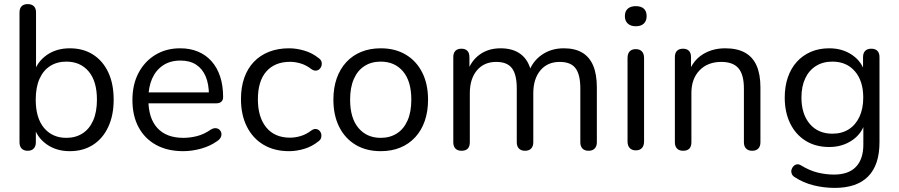

<svg xmlns="http://www.w3.org/2000/svg" viewBox="-20 -732 4406 941"><path d="M322.1 8.9Q255.8 8.9 208.3 -25Q160.7 -58.9 144.7 -115.7L155.7 -127.4V-34.8Q155.7 -14.9 145.2 -4Q134.8 6.9 115.9 6.9Q96.5 6.9 86 -4Q75.6 -14.9 75.6 -34.8V-670.7Q75.6 -691.1 86 -701.5Q96.5 -711.9 115.9 -711.9Q135.3 -711.9 145.9 -701.5Q156.6 -691.1 156.6 -670.7V-373H145.1Q161.7 -428.9 209 -462.1Q256.3 -495.3 322.1 -495.3Q387.6 -495.3 435.9 -464.6Q484.1 -433.8 510.6 -377.6Q537.1 -321.3 537.1 -243.4Q537.1 -166.5 510.3 -109.5Q483.6 -52.5 435.4 -21.8Q387.1 8.9 322.1 8.9ZM305.1 -56.4Q350.6 -56.4 384.4 -78.1Q418.3 -99.8 436.7 -141.7Q455.1 -183.5 455.1 -243.4Q455.1 -334 414.5 -382Q373.8 -430 305.1 -430Q259.6 -430 225.8 -408.5Q192 -387 173.5 -345.4Q155.1 -303.8 155.1 -243.4Q155.1 -153.3 196 -104.8Q236.9 -56.4 305.1 -56.4Z M878.4 8.9Q801.2 8.9 745.5 -21.5Q689.7 -52 659.3 -108.2Q629 -164.4 629 -241.9Q629 -317.9 658.9 -374.6Q688.8 -431.3 741.6 -463.3Q794.5 -495.3 862.8 -495.3Q912.2 -495.3 951 -478.8Q989.9 -462.3 1017.2 -431.4Q1044.6 -400.5 1059.1 -356.3Q1073.5 -312.1 1073.5 -256.7Q1073.5 -241.4 1064.7 -233.5Q1055.9 -225.5 1039.3 -225.5H690.7V-279H1020.5L1004 -265.6Q1004 -319.5 988.1 -357.2Q972.2 -394.8 941.4 -415Q910.6 -435.2 864.6 -435.2Q814.2 -435.2 778.8 -411.5Q743.5 -387.7 725.3 -346.1Q707.2 -304.5 707.2 -249.7V-243.8Q707.2 -152.2 751.5 -104.3Q795.9 -56.4 878.3 -56.4Q911.7 -56.4 945.5 -65Q979.3 -73.6 1011 -95.4Q1024.6 -104.3 1036.1 -103.8Q1047.6 -103.4 1054.9 -96.8Q1062.3 -90.3 1064.6 -80.5Q1066.9 -70.8 1062.3 -60.1Q1057.7 -49.3 1045 -41Q1012.1 -16.8 966.9 -3.9Q921.6 8.9 878.4 8.9Z M1397 8.9Q1324.2 8.9 1271.2 -22.8Q1218.2 -54.6 1189.6 -112.1Q1161 -169.5 1161 -246.5Q1161 -304.4 1177.1 -350.4Q1193.3 -396.3 1223.9 -428.6Q1254.5 -460.8 1298.3 -478.1Q1342.2 -495.3 1397 -495.3Q1432.6 -495.3 1471.7 -483.9Q1510.7 -472.5 1543.1 -446.2Q1553.3 -438.9 1555.9 -429.1Q1558.5 -419.3 1555.8 -409.6Q1553 -399.9 1545.9 -393.4Q1538.8 -386.8 1528.5 -385.9Q1518.2 -385 1506.5 -393Q1480.8 -412.9 1453.8 -420.9Q1426.9 -429 1401.6 -429Q1363.3 -429 1334.1 -416.7Q1304.8 -404.3 1284.7 -381.1Q1264.5 -357.9 1254.2 -323.9Q1243.9 -289.8 1243.9 -245.5Q1243.9 -157.7 1285 -107.5Q1326 -57.3 1401.6 -57.3Q1426.9 -57.3 1453.6 -65.2Q1480.3 -73 1506.5 -92.9Q1518.2 -100.9 1528.3 -99.7Q1538.3 -98.6 1545.2 -92Q1552.1 -85.5 1554.4 -75.8Q1556.6 -66.1 1553.8 -56.3Q1550.9 -46.5 1541.2 -39.7Q1509.3 -13.8 1471 -2.4Q1432.6 8.9 1397 8.9Z M1845.9 8.9Q1775.2 8.9 1723.2 -22.1Q1671.2 -53.1 1642.6 -109.8Q1614 -166.5 1614 -243.4Q1614 -301.3 1630.1 -347.6Q1646.3 -393.8 1676.9 -427.1Q1707.5 -460.3 1750.3 -477.8Q1793.2 -495.3 1845.9 -495.3Q1916.6 -495.3 1968.6 -464.3Q2020.7 -433.3 2049.3 -376.8Q2077.9 -320.3 2077.9 -243.4Q2077.9 -185.5 2061.7 -139Q2045.6 -92.5 2014.9 -59.3Q1984.3 -26.1 1941.8 -8.6Q1899.2 8.9 1845.9 8.9ZM1845.9 -56.4Q1891.4 -56.4 1925.2 -78.1Q1959.1 -99.8 1977.5 -141.7Q1995.9 -183.5 1995.9 -243.4Q1995.9 -334 1955.3 -382Q1914.7 -430 1845.9 -430Q1800.4 -430 1766.6 -408.5Q1732.8 -387 1714.4 -345.4Q1695.9 -303.8 1695.9 -243.4Q1695.9 -153.3 1736.8 -104.8Q1777.7 -56.4 1845.9 -56.4Z M2241.9 6.9Q2222.5 6.9 2212 -4Q2201.6 -14.9 2201.6 -34.8V-452Q2201.6 -472.4 2212 -482.9Q2222.5 -493.3 2241.4 -493.3Q2260.3 -493.3 2270.5 -482.9Q2280.7 -472.4 2280.7 -452V-363.7L2269.7 -377.7Q2288.6 -434.1 2331.1 -464.7Q2373.7 -495.3 2433.3 -495.3Q2495.4 -495.3 2533.7 -465.4Q2572 -435.6 2584.8 -374.4H2570.3Q2588.2 -430 2634.5 -462.7Q2680.7 -495.3 2743.4 -495.3Q2797.8 -495.3 2833.5 -474.1Q2869.2 -452.9 2887.2 -410.5Q2905.2 -368.1 2905.2 -303.3V-34.8Q2905.2 -14.9 2894.5 -4Q2883.9 6.9 2864.5 6.9Q2845.1 6.9 2834.6 -4Q2824.2 -14.9 2824.2 -34.8V-298.8Q2824.2 -366 2800.9 -397.3Q2777.7 -428.6 2723 -428.6Q2663.4 -428.6 2628.6 -387.2Q2593.7 -345.8 2593.7 -274.7V-34.8Q2593.7 -14.9 2583.2 -4Q2572.8 6.9 2553.4 6.9Q2534 6.9 2523.3 -4Q2512.7 -14.9 2512.7 -34.8V-298.8Q2512.7 -366 2489.4 -397.3Q2466.1 -428.6 2412 -428.6Q2352.4 -428.6 2317.5 -387.2Q2282.6 -345.8 2282.6 -274.7V-34.8Q2282.6 6.9 2241.9 6.9Z M3095.9 4.9Q3076.5 4.9 3066 -6.8Q3055.6 -18.4 3055.6 -38.7V-447.6Q3055.6 -469 3066 -480.1Q3076.5 -491.2 3095.9 -491.2Q3115.3 -491.2 3125.9 -480.1Q3136.6 -469 3136.6 -447.6V-38.7Q3136.6 -18.4 3126.4 -6.8Q3116.3 4.9 3095.9 4.9ZM3095.9 -603.3Q3070.9 -603.3 3056.7 -616.6Q3042.5 -629.8 3042.5 -652.9Q3042.5 -676.9 3056.7 -689.4Q3070.9 -701.9 3095.9 -701.9Q3121.8 -701.9 3135.5 -689.4Q3149.2 -676.9 3149.2 -652.9Q3149.2 -629.8 3135.5 -616.6Q3121.8 -603.3 3095.9 -603.3Z M3327.9 6.9Q3308.5 6.9 3298 -4Q3287.6 -14.9 3287.6 -34.8V-452Q3287.6 -472.4 3298 -482.9Q3308.5 -493.3 3327.4 -493.3Q3346.3 -493.3 3356.5 -482.9Q3366.7 -472.4 3366.7 -452V-366L3355.7 -377.7Q3376.6 -436 3424.4 -465.7Q3472.3 -495.3 3533.9 -495.3Q3592.4 -495.3 3630.6 -474.3Q3668.9 -453.4 3687.9 -410.8Q3706.9 -368.1 3706.9 -303.3V-34.8Q3706.9 -14.9 3696.5 -4Q3686 6.9 3666.6 6.9Q3647.2 6.9 3636.6 -4Q3625.9 -14.9 3625.9 -34.8V-298.4Q3625.9 -366 3599.4 -397.3Q3572.8 -428.6 3515.1 -428.6Q3448.4 -428.6 3408.5 -387.2Q3368.6 -345.8 3368.6 -276.6V-34.8Q3368.6 6.9 3327.9 6.9Z M4071.4 188.9Q4017.9 188.9 3967.4 176.3Q3916.9 163.6 3875.9 136.8Q3864.4 130 3860.5 120.2Q3856.7 110.5 3858.9 100.7Q3861.1 91 3868 83.5Q3874.8 75.9 3884.3 73.8Q3893.8 71.6 3904 77.5Q3948 104.3 3988.1 113.9Q4028.1 123.6 4067.2 123.6Q4138.5 123.6 4174.9 85.8Q4211.3 48 4211.3 -23.9V-136.7H4220.8Q4206.4 -78.8 4157.5 -45.2Q4108.7 -11.5 4044 -11.5Q3977.4 -11.5 3928.4 -42Q3879.4 -72.5 3852.7 -127.2Q3826 -181.9 3826 -253.9Q3826 -308.3 3841.2 -352.6Q3856.4 -396.8 3884.9 -428.6Q3913.4 -460.3 3953.7 -477.8Q3993.9 -495.3 4044 -495.3Q4109.7 -495.3 4158 -461.6Q4206.4 -427.9 4220.4 -370.5L4209.8 -358.8V-452Q4209.8 -472.4 4220.5 -482.9Q4231.2 -493.3 4250.1 -493.3Q4269.5 -493.3 4279.9 -482.9Q4290.4 -472.4 4290.4 -452V-34.7Q4290.4 76.4 4234.8 132.7Q4179.2 188.9 4071.4 188.9ZM4059.4 -76.8Q4106.3 -76.8 4140.2 -98.5Q4174 -120.2 4192.4 -160.1Q4210.8 -199.9 4210.8 -253.9Q4210.8 -335.1 4170 -382.5Q4129.1 -430 4059.4 -430Q4013 -430 3978.9 -408.5Q3944.8 -387.1 3926.4 -347.7Q3907.9 -308.4 3907.9 -253.9Q3907.9 -172.7 3948.8 -124.7Q3989.7 -76.8 4059.4 -76.8Z"/></svg>

Font: Nunito ExtraLight
Style: Regular
Weight: 200
Designer: Vernon Adams
Foundry: Vernon Adams
Version: Version 3.602